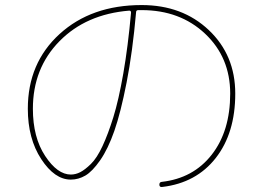

<svg xmlns="http://www.w3.org/2000/svg" viewBox="-20 -730 1040 759"><path d="M491 -688Q320 -674 215 -567Q110 -460 110 -300Q110 -187 158.5 -113.5Q207 -40 260 -40Q279 -40 297.5 -49.5Q316 -59 339.5 -82Q363 -105 385 -152Q407 -199 428 -266.5Q449 -334 467.5 -440Q486 -546 498 -680Q498 -688 491 -688ZM260 -20Q196 -20 143 -101Q90 -182 90 -300Q90 -481 215.5 -595.5Q341 -710 540 -710Q701 -710 805.5 -611Q910 -512 910 -360Q910 -204 833 -105.5Q756 -7 622 9Q610 11 610 0Q610 -10 619 -11Q744 -25 817 -118.5Q890 -212 890 -360Q890 -503 791 -596.5Q692 -690 540 -690H527Q518 -690 518 -682Q504 -524 480.5 -404Q457 -284 432 -212.5Q407 -141 376 -96.5Q345 -52 317.5 -36Q290 -20 260 -20Z"/></svg>

Font: Rounded Mplus 1c Thin
Style: Regular
Weight: 250
Version: Version 1.059.20150529